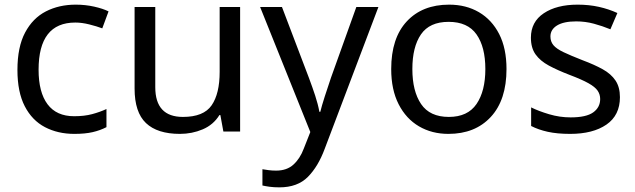

<svg xmlns="http://www.w3.org/2000/svg" viewBox="-20 -566 2732 826"><path d="M300 10Q229 10 173.5 -19Q118 -48 86.5 -109Q55 -170 55 -265Q55 -364 88 -426Q121 -488 177.5 -517Q234 -546 306 -546Q347 -546 385 -537.5Q423 -529 447 -517L420 -444Q396 -453 364 -461Q332 -469 304 -469Q146 -469 146 -266Q146 -169 184.5 -117.5Q223 -66 299 -66Q343 -66 376.5 -75Q410 -84 438 -97V-19Q411 -5 378.5 2.5Q346 10 300 10Z M1013 -536V0H941L928 -71H924Q898 -29 852 -9.5Q806 10 754 10Q657 10 608 -36.5Q559 -83 559 -185V-536H648V-191Q648 -63 767 -63Q856 -63 890.5 -113Q925 -163 925 -257V-536Z M1099 -536H1193L1309 -231Q1324 -191 1336 -154.5Q1348 -118 1354 -85H1358Q1364 -110 1377 -150.5Q1390 -191 1404 -232L1513 -536H1608L1377 74Q1349 150 1304.5 195Q1260 240 1182 240Q1158 240 1140 237.5Q1122 235 1109 232V162Q1120 164 1135.5 166Q1151 168 1168 168Q1214 168 1242.5 142Q1271 116 1287 73L1315 2Z M2159 -269Q2159 -136 2091.5 -63Q2024 10 1909 10Q1838 10 1782.5 -22.5Q1727 -55 1695 -117.5Q1663 -180 1663 -269Q1663 -402 1730 -474Q1797 -546 1912 -546Q1985 -546 2040.5 -513.5Q2096 -481 2127.5 -419.5Q2159 -358 2159 -269ZM1754 -269Q1754 -174 1791.5 -118.5Q1829 -63 1911 -63Q1992 -63 2030 -118.5Q2068 -174 2068 -269Q2068 -364 2030 -418Q1992 -472 1910 -472Q1828 -472 1791 -418Q1754 -364 1754 -269Z M2647 -148Q2647 -70 2589 -30Q2531 10 2433 10Q2377 10 2336.5 1Q2296 -8 2265 -24V-104Q2297 -88 2342.5 -74.5Q2388 -61 2435 -61Q2502 -61 2532 -82.5Q2562 -104 2562 -140Q2562 -160 2551 -176Q2540 -192 2511.5 -208Q2483 -224 2430 -244Q2378 -264 2341 -284Q2304 -304 2284 -332Q2264 -360 2264 -404Q2264 -472 2319.5 -509Q2375 -546 2465 -546Q2514 -546 2556.5 -536.5Q2599 -527 2636 -510L2606 -440Q2572 -454 2535 -464Q2498 -474 2459 -474Q2405 -474 2376.5 -456.5Q2348 -439 2348 -409Q2348 -387 2361 -371.5Q2374 -356 2404.5 -341.5Q2435 -327 2486 -307Q2537 -288 2573 -268Q2609 -248 2628 -219.5Q2647 -191 2647 -148Z"/></svg>

Font: Noto Sans Deseret
Style: Regular
Weight: 400
Designer: Monotype Design Team
Foundry: Monotype Imaging Inc.
Version: Version 2.001; ttfautohint (v1.8.4.7-5d5b)